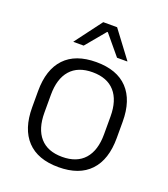

<svg xmlns="http://www.w3.org/2000/svg" viewBox="-129 -774 771 879"><g transform="rotate(20 256.5 -335.0)"><path d="M256.5 12Q155.5 12 103 -43.8Q50.5 -99.5 50.5 -204.5V-284Q50.5 -388.5 103 -444Q155.5 -499.5 256.5 -499.5Q357.5 -499.5 410 -444Q462.5 -388.5 462.5 -284V-204.5Q462.5 -99.5 410 -43.8Q357.5 12 256.5 12ZM256.5 -38Q327.5 -38 364.8 -80Q402 -122 402 -201V-287.5Q402 -366 364.8 -408Q327.5 -450 256.5 -450Q185.5 -450 148.5 -408Q111.5 -366 111.5 -287.5V-201Q111.5 -122 148.5 -80Q185.5 -38 256.5 -38ZM125.5 -552 223 -682H290.5L388 -552V-550.5H338L258.5 -646H255L175.5 -550.5H125.5Z"/></g></svg>

Font: Anek Devanagari Medium Light
Style: Regular
Weight: 300
Version: Version 1.003